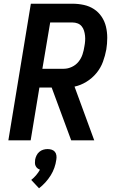

<svg xmlns="http://www.w3.org/2000/svg" viewBox="-20 -755 640 1033"><path d="M25 0 146 -735H370Q401 -735 431 -728.5Q461 -722 485.5 -706Q510 -690 526.5 -665.5Q543 -641 550 -612Q557 -583 557 -551.5Q557 -520 552 -489Q546 -456 534 -423Q522 -390 499 -362Q476 -334 445 -315Q414 -296 381 -289L487 0H363L258 -284H192L145 0ZM323 -385Q345 -385 366.5 -395Q388 -405 402.5 -423Q417 -441 424 -462.5Q431 -484 434 -505Q437 -520 438 -534.5Q439 -549 437.5 -563Q436 -577 432 -590Q428 -603 419.5 -613.5Q411 -624 398 -629Q385 -634 371 -634H250L208 -385ZM190 258 148 213Q162 202 174 188Q186 174 195 158Q187 155 181 150Q175 145 171.5 137.5Q168 130 168 121.5Q168 113 169 104Q171 93 176.5 81.5Q182 70 191.5 62Q201 54 212.5 50.5Q224 47 236 47Q248 47 258.5 50.5Q269 54 275.5 62Q282 70 283.5 81.5Q285 93 283 104Q280 126 272.5 147.5Q265 169 252.5 189Q240 209 224 226.5Q208 244 190 258Z"/></svg>

Font: Iosevka Extended
Style: Bold Italic
Weight: 700
Width: 7
Italic angle: -9°
Monospace: yes
Designer: Belleve Invis
Foundry: Belleve Invis
Version: Version 32.5.0; ttfautohint (v1.8.4)